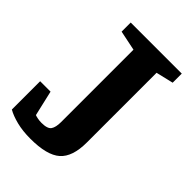

<svg xmlns="http://www.w3.org/2000/svg" viewBox="-200 -733 835 835"><g transform="rotate(45 217.5 -315.0)"><path d="M147 18Q99 18 61.5 8.5Q24 -1 0 -15V-189H64L91 -72Q95 -70 107 -67.5Q119 -65 132 -65Q169 -65 179.5 -80.5Q190 -96 190 -128V-573L98 -592V-648H412V-592L332 -573V-144Q332 -56 290 -19Q248 18 147 18Z"/></g></svg>

Font: Faustina Light
Style: Bold
Weight: 700
Version: Version 1.200